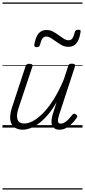

<svg xmlns="http://www.w3.org/2000/svg" viewBox="-20 -1030 686 1550"><path d="M164 17Q123 17 96 -2.5Q69 -22 63 -62.5Q57 -103 78 -166L186 -494Q190 -506 196.5 -510.5Q203 -515 216 -515Q233 -515 239 -509Q245 -503 241 -491L131 -161Q117 -120 117.5 -91Q118 -62 132.5 -47.5Q147 -33 177 -33Q208 -33 246 -53Q284 -73 326 -115Q368 -157 411.5 -225Q455 -293 496 -391L530 -495Q534 -508 540 -512Q546 -516 560 -516Q576 -516 582.5 -510.5Q589 -505 585 -493L458 -105Q450 -80 448 -63.5Q446 -47 452 -39.5Q458 -32 470 -32Q487 -32 504 -43Q521 -54 536.5 -70.5Q552 -87 564 -103Q570 -111 577 -112Q584 -113 592 -107Q602 -100 603.5 -93.5Q605 -87 600 -80Q588 -62 567.5 -39.5Q547 -17 519.5 0Q492 17 460 17Q436 17 421.5 7.5Q407 -2 400.5 -18.5Q394 -35 396 -58Q398 -81 406 -109L437 -206Q402 -144 365 -101.5Q328 -59 292.5 -33Q257 -7 224 5Q191 17 164 17ZM276 -649Q254 -649 257 -671Q267 -729 290.5 -758.5Q314 -788 354 -788Q384 -788 408 -775Q432 -762 453.5 -746Q475 -730 495 -717.5Q515 -705 535 -705Q553 -705 564.5 -720.5Q576 -736 583 -769Q588 -790 611 -790Q624 -790 628.5 -785.5Q633 -781 630 -769Q621 -711 598 -681.5Q575 -652 532 -652Q503 -652 479 -665Q455 -678 433.5 -694Q412 -710 392 -722.5Q372 -735 352 -735Q334 -735 322.5 -719.5Q311 -704 303 -669Q301 -659 294.5 -654Q288 -649 276 -649ZM0 490H646V500H0ZM0 -20H646V0H0ZM0 -505H646V-500H0ZM0 -1010H646V-1000H0Z"/></svg>

Font: Playwrite AU TAS Guides
Style: Regular
Weight: 400
Designer: Veronika Burian, José Scaglione
Foundry: TypeTogether
Version: Version 1.003